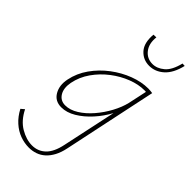

<svg xmlns="http://www.w3.org/2000/svg" viewBox="-323 -709 1064 1064"><g transform="rotate(45 209.5 -177.0)"><path d="M148 289Q113 289 78.5 276.5Q44 264 14 237Q-16 210 -37 170L-17 153Q13 213 60 240.5Q107 268 152 268Q198 268 230.5 237Q263 206 277 139L356 -231L382 -277Q372 -229 345.5 -179.5Q319 -130 281.5 -88.5Q244 -47 201.5 -21.5Q159 4 117 4Q68 4 45 -35.5Q22 -75 33 -129Q45 -189 81.5 -240.5Q118 -292 168.5 -330Q219 -368 275.5 -389.5Q332 -411 385 -411Q395 -411 403.5 -410Q412 -409 418 -408L302 141Q294 180 279 208Q264 236 244 254Q224 272 199.5 280.5Q175 289 148 289ZM125 -19Q162 -19 200.5 -43Q239 -67 272.5 -106Q306 -145 330.5 -190.5Q355 -236 365 -278L391 -399L401 -386Q395 -388 390 -388.5Q385 -389 376 -389Q330 -389 279.5 -369.5Q229 -350 183 -315Q137 -280 103.5 -232.5Q70 -185 59 -129Q50 -80 69 -49.5Q88 -19 125 -19ZM299 -503Q251 -503 219.5 -538Q188 -573 194 -642L216 -643Q210 -589 236 -556Q262 -523 305 -523Q340 -523 372.5 -550Q405 -577 421 -643L439 -642Q422 -571 384 -537Q346 -503 299 -503Z"/></g></svg>

Font: Ysabeau Infant Thin
Style: Italic
Weight: 250
Italic angle: -12°
Designer: Christian Thalmann (Catharsis Fonts)
Version: Version 2.001;gftools[0.9.30]; featfreeze: ss01,ss02,lnum